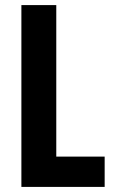

<svg xmlns="http://www.w3.org/2000/svg" viewBox="-20 -734 446 754"><path d="M64 0V-714H201V-119H391V0Z"/></svg>

Font: Noto Sans Thai ExtCond
Style: Bold
Weight: 700
Width: 2
Designer: Monotype Design Team
Foundry: Monotype Imaging Inc.
Version: Version 2.002; ttfautohint (v1.8.4.7-5d5b)